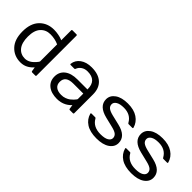

<svg xmlns="http://www.w3.org/2000/svg" viewBox="80 -1495 2306 2306"><g transform="rotate(45 1233.0 -342.5)"><path d="M129.2 -57.4C175.2 -9 233.9 15.1 305.2 15.1C343.6 15.1 377.9 5.9 408.2 -12.7C419.9 -19.5 432.2 -28.6 445.1 -39.8C457.9 -51 466.3 -59.4 470.2 -64.9L479 -9.8C480 -3.3 483.7 0 490.2 0H544.9C551.8 0 555.2 -3.3 555.2 -9.8V-689.9C554.9 -696.8 551.4 -700.2 544.9 -700.2H475.1C468.3 -699.9 464.8 -696.5 464.8 -689.9V-520L445.8 -527.8C434.1 -532.7 415.7 -537.6 390.6 -542.5C365.6 -547.4 340.3 -549.8 314.9 -549.8C239.7 -549.8 178.5 -525.5 131.1 -476.8C83.7 -428.1 60.1 -358.2 60.1 -266.8C60.1 -175.5 83.1 -105.7 129.2 -57.4ZM198 -427C230.1 -462.3 271.7 -480 323 -480C374.3 -480 421.5 -470.1 464.8 -450.2V-160.2C464.8 -155.9 455.7 -143.4 437.5 -122.6C398.1 -77.6 355.6 -55.2 310.1 -55.2C261.9 -55.2 223.1 -73.2 193.8 -109.1C164.6 -145.1 149.9 -198.2 149.9 -268.6C149.9 -338.9 165.9 -391.7 198 -427Z M714.8 -155C714.8 -102.5 733.6 -61 771.2 -30.5C808.8 -0.1 860 15.1 924.8 15.1C969.1 15.1 1008.8 5.9 1043.9 -12.7C1057.3 -19.5 1070.6 -28.4 1084 -39.3C1097.3 -50.2 1106 -58.8 1109.9 -64.9L1118.7 -9.8C1119.6 -3.3 1123.4 0 1129.9 0H1184.6C1191.4 0 1194.8 -3.3 1194.8 -9.8V-330.1C1194.8 -400.1 1174.2 -454.2 1132.8 -492.4C1091.5 -530.7 1032.1 -549.8 954.6 -549.8C895.3 -549.8 846.8 -536.1 809.1 -508.8C771.3 -481.4 749.8 -445.1 744.6 -399.9C744 -393.4 747.4 -390.1 754.9 -390.1H817.9C823.7 -390.1 827.6 -393.4 829.6 -399.9C837.7 -423.3 852.8 -442.5 874.8 -457.5C896.7 -472.5 923.3 -480 954.6 -480C1054.9 -480 1105 -430 1105 -330.1V-325.2H934.6C865.2 -325.2 811.3 -310 772.7 -279.5C734.1 -249.1 714.8 -207.6 714.8 -155ZM804.7 -154.8C804.7 -221.5 848 -254.9 934.6 -254.9H1105V-160.2C1105 -159.5 1102.6 -155.7 1097.9 -148.7C1093.2 -141.7 1085.8 -133 1075.7 -122.6C1065.6 -112.1 1054.1 -102 1041.3 -92C1028.4 -82.1 1012 -73.5 991.9 -66.2C971.9 -58.8 951.2 -55.2 929.7 -55.2C889.6 -55.2 858.8 -63.6 837.2 -80.6C815.5 -97.5 804.7 -122.2 804.7 -154.8Z M1335.4 -143.1C1348.8 -94.2 1377.4 -55.7 1421.1 -27.3C1464.9 1 1523.1 15.1 1595.7 15.1C1668.3 15.1 1724.8 1.1 1765.1 -26.9C1805.5 -54.9 1825.7 -90.8 1825.7 -134.8C1825.7 -212.9 1772.3 -264.6 1665.5 -290L1540.5 -319.8C1502.1 -329.3 1475 -340.7 1459.2 -354C1443.4 -367.4 1435.5 -384.5 1435.5 -405.5C1435.5 -426.5 1446.9 -444.2 1469.7 -458.5C1492.5 -472.8 1526.2 -480 1570.8 -480C1647.6 -480 1702.6 -450 1735.8 -390.1C1739.7 -383.3 1743.7 -379.9 1747.6 -379.9H1810.5C1819.3 -379.9 1822.8 -384 1820.8 -392.1C1807.5 -439.9 1779.5 -478.2 1736.8 -506.8C1694.2 -535.5 1638.2 -549.8 1568.8 -549.8C1499.5 -549.8 1445 -535.8 1405.3 -507.8C1365.6 -479.8 1345.7 -443.8 1345.7 -399.9C1345.7 -322.8 1399.1 -271.2 1505.9 -245.1L1630.9 -214.8C1669.3 -205.7 1696.4 -194.4 1712.2 -180.9C1727.9 -167.4 1735.8 -150.1 1735.8 -128.9C1735.8 -107.7 1724.3 -90.2 1701.2 -76.2C1678.1 -62.2 1642.9 -55.2 1595.7 -55.2C1512.4 -55.2 1454.1 -85.1 1420.9 -145C1416.7 -151.5 1412.6 -154.8 1408.7 -154.8H1345.7C1338.5 -154.8 1335 -152.2 1335 -147C1335 -146 1335.1 -144.7 1335.4 -143.1Z M1926.3 -143.1C1939.6 -94.2 1968.2 -55.7 2012 -27.3C2055.7 1 2113.9 15.1 2186.5 15.1C2259.1 15.1 2315.6 1.1 2356 -26.9C2396.3 -54.9 2416.5 -90.8 2416.5 -134.8C2416.5 -212.9 2363.1 -264.6 2256.3 -290L2131.3 -319.8C2092.9 -329.3 2065.8 -340.7 2050 -354C2034.3 -367.4 2026.4 -384.5 2026.4 -405.5C2026.4 -426.5 2037.8 -444.2 2060.5 -458.5C2083.3 -472.8 2117 -480 2161.6 -480C2238.4 -480 2293.5 -450 2326.7 -390.1C2330.6 -383.3 2334.5 -379.9 2338.4 -379.9H2401.4C2410.2 -379.9 2413.6 -384 2411.6 -392.1C2398.3 -439.9 2370.3 -478.2 2327.6 -506.8C2285 -535.5 2229 -549.8 2159.7 -549.8C2090.3 -549.8 2035.8 -535.8 1996.1 -507.8C1956.4 -479.8 1936.5 -443.8 1936.5 -399.9C1936.5 -322.8 1989.9 -271.2 2096.7 -245.1L2221.7 -214.8C2260.1 -205.7 2287.2 -194.4 2303 -180.9C2318.8 -167.4 2326.7 -150.1 2326.7 -128.9C2326.7 -107.7 2315.1 -90.2 2292 -76.2C2268.9 -62.2 2233.7 -55.2 2186.5 -55.2C2103.2 -55.2 2044.9 -85.1 2011.7 -145C2007.5 -151.5 2003.4 -154.8 1999.5 -154.8H1936.5C1929.4 -154.8 1925.8 -152.2 1925.8 -147C1925.8 -146 1925.9 -144.7 1926.3 -143.1Z"/></g></svg>

Font: Numans
Style: Regular
Weight: 400
Designer: Jovanny Lemonad
Foundry: Jovanny Lemonad
Version: Version 001.001